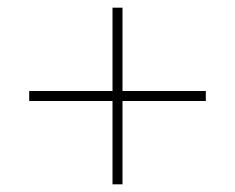

<svg xmlns="http://www.w3.org/2000/svg" viewBox="-20 -603 612 500"><path d="M273 -340V-123H299V-340H516V-366H299V-583H273V-366H56V-340Z"/></svg>

Font: Noto Sans Sinhala Thin
Style: Regular
Weight: 100
Designer: Jelle Bosma - Monotype Design Team
Foundry: Monotype Imaging Inc.
Version: Version 2.006